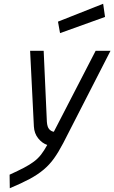

<svg xmlns="http://www.w3.org/2000/svg" viewBox="-20 -770 607 1020"><path d="M212 -500 229 -123Q231 -95 241.5 -83.5Q252 -72 266 -70L488 -500H567L316 -10Q291 38 267 71.5Q243 105 211.5 131.5Q180 158 137 181Q94 204 32 230Q31 212 31.5 194Q32 176 31 158Q77 137 107.5 121Q138 105 160 88.5Q182 72 198 51.5Q214 31 231 0Q204 -9 183 -35Q162 -61 160 -98L140 -500ZM528 -750 538 -680 299 -594 288 -655Z"/></svg>

Font: Panefresco 400wt
Style: Italic
Weight: 400
Foundry: Campivisivi & Chank Co
Version: Version 1.001